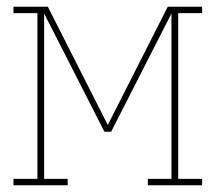

<svg xmlns="http://www.w3.org/2000/svg" viewBox="-20 -550 640 570"><path d="M20 0V-19H91V-511H20V-530H122L300 -179L478 -530H580V-511H509V-19H580V0H419V-19H489V-510L310 -159H290L111 -510V-19H181V0Z"/></svg>

Font: Iosevka Curly Slab ThEx
Style: Regular
Weight: 100
Width: 7
Monospace: yes
Designer: Belleve Invis
Foundry: Belleve Invis
Version: Version 11.1.0; ttfautohint (v1.8.3)